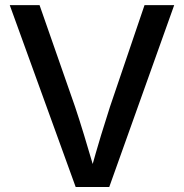

<svg xmlns="http://www.w3.org/2000/svg" viewBox="-20 -748 736 768"><path d="M282.7 0 19 -727.5H138.2L280.3 -320.8Q295.9 -274.4 316.4 -207.3Q336.9 -140.1 363.8 -48.3H338.4Q364.3 -141.6 384.5 -208Q404.8 -274.4 419.9 -320.8L558.1 -727.5H676.8L417 0Z"/></svg>

Font: Inter 20pt Medium
Style: Regular
Weight: 500
Version: Version 4.001;git-66647c0bb